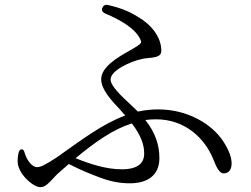

<svg xmlns="http://www.w3.org/2000/svg" viewBox="-20 -769 1040 795"><path d="M404 -737C399 -727 404 -718 416 -713C483 -685 538 -650 558 -612C568 -594 567 -591 548 -578C541 -574 529 -566 516 -559C468 -532 399 -492 399 -441C399 -398 441 -353 481 -311C486 -304 493 -297 499 -291C404 -256 315 -188 216 -118C165 -85 149 -77 133 -77C114 -77 93 -102 83 -133C80 -145 76 -151 70 -151C64 -151 58 -145 56 -133C54 -124 53 -113 53 -101C53 -50 117 6 147 6C167 6 180 -9 198 -28C206 -36 213 -45 226 -56C238 -67 252 -79 265 -90C315 -64 359 -47 396 -33C442 -16 480 -10 518 -10C588 -10 640 -41 640 -114C640 -169 623 -220 582 -272C596 -274 611 -275 626 -275C747 -275 828 -196 863 -110C875 -79 888 -51 906 -51C928 -51 939 -68 939 -92C939 -119 927 -149 903 -186C859 -252 761 -316 635 -316C606 -316 579 -313 551 -307L525 -332C484 -370 438 -412 438 -440C438 -478 522 -515 565 -524C575 -527 588 -528 598 -529C626 -532 648 -535 648 -559C648 -617 604 -670 548 -701C510 -725 471 -738 429 -748C417 -751 409 -748 404 -737ZM293 -114C376 -183 450 -234 526 -258C565 -206 577 -169 577 -133C577 -93 550 -68 484 -68C420 -68 352 -90 293 -114Z"/></svg>

Font: 寒蝉锦书宋
Style: Regular
Weight: 400
Designer: 寒蝉锦书宋{Warren} 思源宋体{Ryoko NISHIZUKA 西塚涼子 (kana & ideographs); Frank Grießhammer (Latin, Greek & Cyrillic); Wenlong ZHANG 
Foundry: Adobe & ChillType
Version: Version 2.000;Glyphs 3.1.1 (3135)